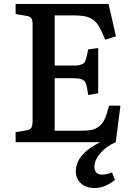

<svg xmlns="http://www.w3.org/2000/svg" viewBox="-20 -720 678 972"><path d="M565.9 0Q521 18.1 489.5 54Q458 89.8 458 124Q458 164.1 498 164.1Q519.5 164.1 546.9 152.8L562 190.9Q511.2 231.9 459 231.9Q414.6 231.9 389.2 207.8Q363.8 183.6 363.8 147.9Q363.8 61 486.8 0H59.1V-50.8L113.8 -60.1Q133.8 -63.5 139.4 -74.5Q145 -85.4 145 -110.8V-592.8Q145 -617.2 139.2 -627Q133.3 -636.7 111.8 -640.1L59.1 -648.9V-700.2H529.8L566.9 -536.1L512.2 -519Q491.7 -572.8 473.4 -597.7Q455.1 -622.6 428.5 -632.3Q401.9 -642.1 353 -642.1H256.8V-388.2H334Q354.5 -388.2 366 -388.4Q377.4 -388.7 387.5 -392.1Q397.5 -395.5 401.9 -397.9Q406.2 -400.4 410.6 -409.7Q415 -418.9 416.7 -426Q418.5 -433.1 422.4 -450.2Q423.3 -454.6 423.8 -456.8Q424.3 -459 425 -462.9Q425.8 -466.8 426.8 -470.2L477.1 -477.1V-248L426.8 -238.8Q419.4 -290 413.1 -301.8Q404.3 -318.8 378.4 -322.3Q365.2 -324.2 338.9 -324.2H256.8V-58.1H382.8Q420.9 -58.1 443.4 -62.5Q465.8 -66.9 483.4 -81.8Q501 -96.7 511.2 -119.9Q521.5 -143.1 532.2 -185.1H589.8Z"/></svg>

Font: Literata Book Medium
Style: Regular
Weight: 500
Designer: Latin by Veronika Burian and Jose Scaglione. Greek by Irene Vlachou. Cyrillic by Vera Evstafieva
Foundry: TypeTogether
Version: Version 2.003;PS 002.003;hotconv 1.0.88;makeotf.lib2.5.64775